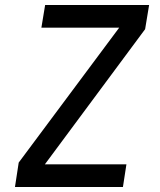

<svg xmlns="http://www.w3.org/2000/svg" viewBox="-20 -750 640 770"><path d="M40 0 55 -98 458 -639H146L161 -730H578L562 -633L160 -91H487L473 0Z"/></svg>

Font: JetBrains Mono NL Medium
Style: Italic
Weight: 500
Italic angle: -9°
Monospace: yes
Designer: Philipp Nurullin, Konstantin Bulenkov
Foundry: JetBrains
Version: Version 2.305; ttfautohint (v1.8.4.7-5d5b)